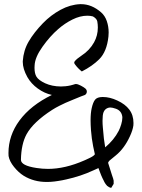

<svg xmlns="http://www.w3.org/2000/svg" viewBox="-20 -870 679 918"><path d="M363.3 -850.1Q365.7 -850.1 367.7 -850.1Q418.5 -850.1 463.4 -811Q481.9 -794.9 490.7 -769Q499.5 -743.2 499.5 -714.4Q499.5 -704.6 498.5 -695.3Q490.7 -623 454.6 -586.9Q421.9 -554.2 371.1 -528.3Q352.1 -543.5 339.4 -561Q331.5 -569.8 337.4 -577.1Q346.2 -588.4 369.6 -604Q408.2 -628.9 429.7 -667.5Q447.8 -700.2 447.8 -738.3Q447.8 -752.4 445.3 -767.1Q442.9 -780.8 424.3 -791.5Q411.6 -794.9 397.9 -794.9Q362.8 -794.9 326.2 -776.6Q289.6 -758.3 258.8 -731.4Q218.8 -696.8 182.9 -646.2Q147 -595.7 145.5 -557.1Q145 -551.3 145 -545.9Q145 -518.6 154.3 -503.4Q164.6 -486.3 196.3 -471.7Q228.5 -457 270.5 -456.5Q275.9 -457 280.8 -457Q305.2 -457.5 329.1 -464.8L338.9 -467.8Q340.3 -468.3 342.8 -468.3Q351.6 -468.3 366.2 -460.7Q380.9 -453.1 388.2 -446.8Q396.5 -439 395 -429.2Q394 -423.8 391.1 -420.4Q388.2 -417 385.5 -415.8Q382.8 -414.6 376.5 -412.4Q370.1 -410.2 367.7 -409.2Q357.9 -405.3 330.6 -394Q303.2 -382.8 293 -378.2Q282.7 -373.5 264.2 -364.3Q245.6 -355 229.5 -344.7Q139.2 -286.6 106.9 -228Q81.5 -181.2 80.1 -106.4Q80.1 -106.4 80.1 -106Q80.1 -78.1 154.3 -66.9Q182.1 -62.5 209.5 -62.5Q291 -62.5 383.3 -103Q384.8 -103.5 390.1 -106Q395.5 -108.4 398.4 -109.9Q401.4 -111.3 406.7 -113.8Q412.1 -116.2 415.5 -118.2Q418.9 -120.1 422.9 -122.6Q426.8 -125 429.4 -127.4Q432.1 -129.9 433.6 -132.3Q428.2 -155.3 425.3 -170.9Q418 -207.5 415 -247.6Q413.1 -274.4 413.1 -294.9Q413.1 -329.6 418.5 -353Q424.8 -381.3 434.8 -393.6Q444.8 -405.8 469.7 -406.2Q471.2 -406.2 472.2 -406.2Q504.9 -406.2 540.5 -389.6Q578.6 -372.1 598.1 -346.2Q618.2 -319.8 618.2 -281.7Q618.2 -275.9 617.7 -270Q614.7 -247.6 601.1 -218.3Q574.7 -160.6 534.2 -127.4Q508.3 -106.4 503.9 -102.5Q497.1 -95.7 497.1 -90.8L514.6 -35.2Q522.9 -12.2 523.4 -6.3Q523.9 1.5 523.4 9.3L511.7 28.3Q505.9 27.3 500.7 24.4Q495.6 21.5 492.4 18.8Q489.3 16.1 485.1 10Q481 3.9 479.7 1.5Q478.5 -1 474.6 -9Q470.7 -17.1 469.7 -18.6Q464.4 -29.3 456.5 -50.8Q452.6 -61.5 450.7 -66.4Q446.3 -64.5 437.7 -60.5Q429.2 -56.6 424.8 -54.7Q365.7 -27.3 296.9 -12.2Q286.6 -9.8 277.8 -8.1Q269 -6.3 259 -4.9Q249 -3.4 240 -2.2Q231 -1 221.4 -0.5Q211.9 0 203.1 0Q142.1 0 93.8 -29.3Q68.8 -44.9 47.1 -71.8Q25.4 -98.6 21 -124Q20.5 -131.3 20.5 -138.2Q20.5 -222.2 73.2 -293.9Q127 -366.7 228 -416Q192.4 -423.8 160.6 -446.8Q128.9 -469.7 110.8 -501.5Q88.9 -541 88.9 -573.7Q88.9 -575.7 88.9 -577.6Q92.3 -628.9 117.2 -671.6Q142.1 -714.4 185.5 -759.3Q223.1 -797.9 269.3 -823Q315.4 -848.1 363.3 -850.1ZM475.1 -333.5Q470.2 -321.3 470.2 -292.5Q470.2 -276.9 471.7 -261.2Q476.1 -202.1 482.9 -165.5Q524.9 -200.7 547.4 -244.1Q554.2 -257.3 559.6 -275.4Q564.9 -293.5 564.9 -306.2Q564.9 -308.6 564.9 -311Q561.5 -340.3 534.2 -350.1Q517.1 -356 507.8 -356Q500.5 -356 494.6 -353.5Q481 -348.1 475.1 -333.5Z"/></svg>

Font: Avessa
Style: Medium
Weight: 500
Designer: Arman Khorramak
Foundry: Arman Khorramak
Version: Version 1.000; ttfautohint (v1.8.1)